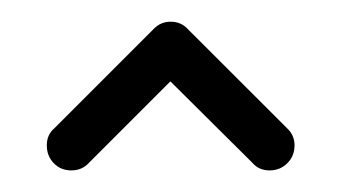

<svg xmlns="http://www.w3.org/2000/svg" viewBox="-20 -747 312 176"><path d="M22.9 -613.8Q22.9 -623.5 29.8 -629.4L120.6 -720.2Q127 -727.1 136.5 -727.1Q146 -727.1 152.3 -720.2L243.2 -629.4Q250 -623 250 -613.8Q250 -604 243.4 -597.4Q236.8 -590.8 227.1 -590.8Q217.3 -590.8 211.4 -597.7L136.2 -672.4L61.5 -597.7Q55.2 -590.8 45.4 -590.8Q35.6 -590.8 29.3 -597.4Q22.9 -604 22.9 -613.8Z"/></svg>

Font: OpenGost Type A TT
Style: Regular
Weight: 400
Version: Version 0.3